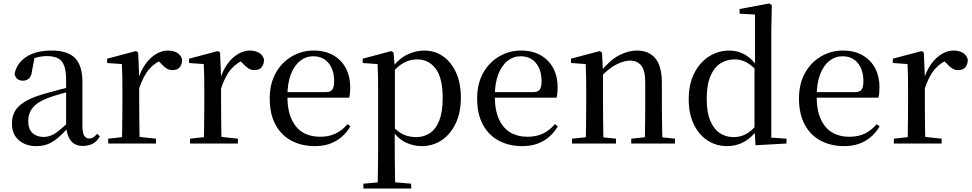

<svg xmlns="http://www.w3.org/2000/svg" viewBox="-20 -829 5616 1109"><path d="M189 15Q129 15 89 -19Q49 -53 49 -116Q49 -156 66.5 -187Q84 -218 125 -242.5Q166 -267 235 -287Q276 -299 323 -311Q370 -323 410 -333V-308Q370 -298 329.5 -286.5Q289 -275 257 -263Q196 -240 169.5 -207.5Q143 -175 143 -130Q143 -84 167.5 -61Q192 -38 232 -38Q253 -38 274 -46Q295 -54 322 -75.5Q349 -97 386 -135L396 -86H369Q339 -53 312 -30.5Q285 -8 256 3.5Q227 15 189 15ZM459 14Q413 14 389.5 -16Q366 -46 362 -98V-101V-365Q362 -421 350 -451Q338 -481 313.5 -493Q289 -505 250 -505Q222 -505 193.5 -497.5Q165 -490 131 -472L180 -499L165 -420Q162 -389 147.5 -376Q133 -363 113 -363Q73 -363 64 -402Q77 -465 132.5 -501Q188 -537 279 -537Q370 -537 413 -494Q456 -451 456 -355V-104Q456 -61 466.5 -45Q477 -29 496 -29Q508 -29 518 -35Q528 -41 541 -56L557 -42Q541 -13 516.5 0.5Q492 14 459 14Z M605 0V-28L714 -40H769L881 -28V0ZM684 0Q685 -25 685.5 -66Q686 -107 686.5 -152Q687 -197 687 -230V-295Q687 -347 686.5 -385Q686 -423 684 -459L599 -465V-490L765 -534L778 -526L784 -385V-384V-230Q784 -197 784.5 -152Q785 -107 785.5 -66Q786 -25 787 0ZM784 -319 759 -374H779Q795 -424 821.5 -460.5Q848 -497 881.5 -517Q915 -537 950 -537Q980 -537 1002.5 -524.5Q1025 -512 1032 -485Q1032 -458 1018.5 -441Q1005 -424 976 -424Q956 -424 940 -435Q924 -446 906 -466L883 -489L926 -487Q877 -470 842.5 -430.5Q808 -391 784 -319Z M1078 0V-28L1187 -40H1242L1354 -28V0ZM1157 0Q1158 -25 1158.5 -66Q1159 -107 1159.5 -152Q1160 -197 1160 -230V-295Q1160 -347 1159.5 -385Q1159 -423 1157 -459L1072 -465V-490L1238 -534L1251 -526L1257 -385V-384V-230Q1257 -197 1257.5 -152Q1258 -107 1258.5 -66Q1259 -25 1260 0ZM1257 -319 1232 -374H1252Q1268 -424 1294.5 -460.5Q1321 -497 1354.5 -517Q1388 -537 1423 -537Q1453 -537 1475.5 -524.5Q1498 -512 1505 -485Q1505 -458 1491.5 -441Q1478 -424 1449 -424Q1429 -424 1413 -435Q1397 -446 1379 -466L1356 -489L1399 -487Q1350 -470 1315.5 -430.5Q1281 -391 1257 -319Z M1799 15Q1723 15 1664 -16Q1605 -47 1571.5 -108.5Q1538 -170 1538 -260Q1538 -346 1573 -408Q1608 -470 1666 -503.5Q1724 -537 1791 -537Q1859 -537 1906.5 -509Q1954 -481 1978.5 -433.5Q2003 -386 2003 -325Q2003 -289 1997 -265H1582V-297H1862Q1890 -297 1900 -312Q1910 -327 1910 -360Q1910 -425 1878 -464.5Q1846 -504 1788 -504Q1747 -504 1713.5 -477.5Q1680 -451 1660 -399.5Q1640 -348 1640 -273Q1640 -192 1664.5 -139.5Q1689 -87 1731 -63Q1773 -39 1828 -39Q1881 -39 1919.5 -58Q1958 -77 1987 -112L2004 -99Q1972 -45 1920.5 -15Q1869 15 1799 15Z M2079 260V232L2190 222H2240L2355 232V260ZM2161 260Q2162 223 2162.5 182Q2163 141 2163.5 99.5Q2164 58 2164 23V-293Q2164 -344 2163.5 -383.5Q2163 -423 2161 -459L2075 -465V-490L2240 -534L2253 -526L2260 -443L2261 -437V-78L2260 -67V23Q2260 57 2260.5 98.5Q2261 140 2261.5 181.5Q2262 223 2263 260ZM2415 15Q2369 15 2324.5 -5.5Q2280 -26 2243 -79H2230L2245 -103Q2280 -65 2312.5 -51Q2345 -37 2385 -37Q2427 -37 2461.5 -59Q2496 -81 2516.5 -131Q2537 -181 2537 -263Q2537 -379 2496.5 -432.5Q2456 -486 2389 -486Q2354 -486 2318.5 -469.5Q2283 -453 2241 -405L2229 -429H2239Q2278 -486 2328 -511.5Q2378 -537 2430 -537Q2492 -537 2539 -504Q2586 -471 2614 -410.5Q2642 -350 2642 -265Q2642 -179 2612 -116Q2582 -53 2531 -19Q2480 15 2415 15Z M2997 15Q2921 15 2862 -16Q2803 -47 2769.5 -108.5Q2736 -170 2736 -260Q2736 -346 2771 -408Q2806 -470 2864 -503.5Q2922 -537 2989 -537Q3057 -537 3104.5 -509Q3152 -481 3176.5 -433.5Q3201 -386 3201 -325Q3201 -289 3195 -265H2780V-297H3060Q3088 -297 3098 -312Q3108 -327 3108 -360Q3108 -425 3076 -464.5Q3044 -504 2986 -504Q2945 -504 2911.5 -477.5Q2878 -451 2858 -399.5Q2838 -348 2838 -273Q2838 -192 2862.5 -139.5Q2887 -87 2929 -63Q2971 -39 3026 -39Q3079 -39 3117.5 -58Q3156 -77 3185 -112L3202 -99Q3170 -45 3118.5 -15Q3067 15 2997 15Z M3284 0V-28L3392 -39H3433L3538 -28V0ZM3363 0Q3364 -25 3364.5 -66Q3365 -107 3365.5 -152Q3366 -197 3366 -230V-295Q3366 -346 3365.5 -384.5Q3365 -423 3363 -459L3278 -465V-490L3444 -534L3457 -526L3463 -410V-409V-230Q3463 -197 3463.5 -152Q3464 -107 3464.5 -66Q3465 -25 3466 0ZM3626 0V-28L3732 -39H3774L3879 -28V0ZM3704 0Q3705 -25 3705.5 -65.5Q3706 -106 3706.5 -151Q3707 -196 3707 -230V-352Q3707 -422 3684 -450.5Q3661 -479 3619 -479Q3586 -479 3540 -456.5Q3494 -434 3442 -376L3435 -412H3446Q3501 -480 3554 -508.5Q3607 -537 3660 -537Q3727 -537 3765 -492.5Q3803 -448 3803 -348V-230Q3803 -196 3803.5 -151Q3804 -106 3805 -65.5Q3806 -25 3807 0Z M4180 15Q4116 15 4065.5 -18.5Q4015 -52 3986.5 -113Q3958 -174 3958 -255Q3958 -342 3989.5 -405Q4021 -468 4074.5 -502.5Q4128 -537 4194 -537Q4239 -537 4280 -515Q4321 -493 4357 -442H4367L4353 -419Q4319 -455 4288.5 -470.5Q4258 -486 4223 -486Q4179 -486 4142.5 -463.5Q4106 -441 4084 -390.5Q4062 -340 4062 -258Q4062 -181 4082.5 -132Q4103 -83 4138 -60Q4173 -37 4217 -37Q4255 -37 4287 -53.5Q4319 -70 4351 -108L4365 -82H4356Q4322 -34 4277.5 -9.5Q4233 15 4180 15ZM4344 10 4338 -87V-89V-438L4341 -448V-745L4252 -750V-777L4423 -809L4438 -800L4435 -647V-34L4523 -28V0Z M4856 15Q4780 15 4721 -16Q4662 -47 4628.5 -108.5Q4595 -170 4595 -260Q4595 -346 4630 -408Q4665 -470 4723 -503.5Q4781 -537 4848 -537Q4916 -537 4963.5 -509Q5011 -481 5035.5 -433.5Q5060 -386 5060 -325Q5060 -289 5054 -265H4639V-297H4919Q4947 -297 4957 -312Q4967 -327 4967 -360Q4967 -425 4935 -464.5Q4903 -504 4845 -504Q4804 -504 4770.5 -477.5Q4737 -451 4717 -399.5Q4697 -348 4697 -273Q4697 -192 4721.5 -139.5Q4746 -87 4788 -63Q4830 -39 4885 -39Q4938 -39 4976.5 -58Q5015 -77 5044 -112L5061 -99Q5029 -45 4977.5 -15Q4926 15 4856 15Z M5143 0V-28L5252 -40H5307L5419 -28V0ZM5222 0Q5223 -25 5223.5 -66Q5224 -107 5224.5 -152Q5225 -197 5225 -230V-295Q5225 -347 5224.5 -385Q5224 -423 5222 -459L5137 -465V-490L5303 -534L5316 -526L5322 -385V-384V-230Q5322 -197 5322.5 -152Q5323 -107 5323.5 -66Q5324 -25 5325 0ZM5322 -319 5297 -374H5317Q5333 -424 5359.5 -460.5Q5386 -497 5419.5 -517Q5453 -537 5488 -537Q5518 -537 5540.5 -524.5Q5563 -512 5570 -485Q5570 -458 5556.5 -441Q5543 -424 5514 -424Q5494 -424 5478 -435Q5462 -446 5444 -466L5421 -489L5464 -487Q5415 -470 5380.5 -430.5Q5346 -391 5322 -319Z"/></svg>

Font: Noto Serif JP ExtraLight Medium
Style: Regular
Weight: 500
Version: Version 2.003-H1;hotconv 1.1.1;makeotfexe 2.6.0